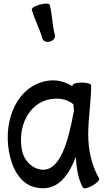

<svg xmlns="http://www.w3.org/2000/svg" viewBox="-20 -1000 594 1049"><path d="M154 -947C168 -893 197 -844 211 -791C215 -775 234 -767 253 -773C272 -778 284 -794 280 -809C265 -863 266 -920 252 -973C249 -982 226 -983 198 -975C171 -968 151 -955 154 -947ZM522 -25C479 -98 462 -182 462 -267C462 -356 478 -444 478 -533C478 -542 455 -549 427 -549C399 -549 376 -542 376 -533V-529C334 -555 286 -567 236 -558C74 -529 -2 -347 29 -172C45 -82 89 6 175 24C286 49 351 -29 394 -143C398 -79 408 -19 433 25C438 33 461 28 485 14C510 0 526 -18 522 -25ZM195 -75C144 -87 108 -131 99 -184C77 -309 137 -437 254 -458C300 -466 348 -459 381 -430C382 -418 383 -407 384 -395C353 -227 307 -50 195 -75Z"/></svg>

Font: Nupuram Condensed Medium
Style: Regular
Weight: 500
Width: 3
Designer: Santhosh Thottingal (santhosh.thottingal@gmail.com)
Foundry: SMC
Version: Version 1.000